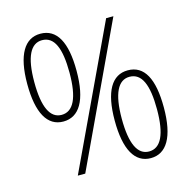

<svg xmlns="http://www.w3.org/2000/svg" viewBox="-107 -830 944 947"><g transform="rotate(-15 365.0 -357.0)"><path d="M179 -276C260 -276 306 -350 306 -501C306 -648 264 -724 180 -724C100 -724 54 -650 54 -501C54 -352 98 -276 179 -276ZM178 0H216L551 -714H514ZM179 -310C121 -310 90 -372 90 -501C90 -630 122 -691 180 -691C242 -691 270 -627 270 -501C270 -373 239 -310 179 -310ZM549 10C629 10 675 -64 675 -215C675 -362 634 -438 550 -438C469 -438 424 -364 424 -215C424 -66 468 10 549 10ZM549 -24C491 -24 460 -86 460 -215C460 -344 492 -405 550 -405C612 -405 640 -341 640 -215C640 -87 609 -24 549 -24Z"/></g></svg>

Font: Noto Sans Malayalam SemiCondensed ExtraLight
Style: Regular
Weight: 200
Width: 4
Designer: Jelle Bosma - Monotype Design Team
Foundry: Monotype Imaging Inc.
Version: Version 2.104